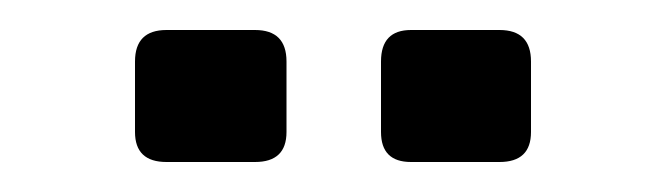

<svg xmlns="http://www.w3.org/2000/svg" viewBox="-20 -670 444 128"><path d="M254 -562Q234 -562 234 -582V-629Q234 -650 254 -650H313Q334 -650 334 -629V-582Q334 -562 313 -562ZM91 -562Q70 -562 70 -582V-629Q70 -650 91 -650H150Q171 -650 171 -629V-582Q171 -562 150 -562Z"/></svg>

Font: Pitagon Sans Medium
Style: Regular
Weight: 500
Designer: Travis Tran
Foundry: Pitagon
Version: Version 1.001; ttfautohint (v1.8.4.7-5d5b);gftools[0.9.26]